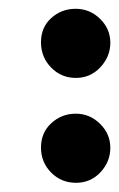

<svg xmlns="http://www.w3.org/2000/svg" viewBox="-20 -425 267 430"><path d="M149.7 -170.4Q181.2 -170.4 204.1 -147.7Q227.1 -125 227.1 -94Q227.1 -63 205.1 -39.3Q183.1 -15.6 150.1 -15.6Q117.2 -15.6 94.5 -38.6Q71.8 -61.5 71.8 -94.7Q71.8 -127.9 95 -149.2Q118.2 -170.4 149.7 -170.4ZM149.4 -405.3Q181.2 -405.3 204.1 -382.8Q227.1 -360.4 227.1 -329.3Q227.1 -298.3 204.8 -274.4Q182.6 -250.5 149.9 -250.5Q117.2 -250.5 94.5 -273.7Q71.8 -296.9 71.8 -330.3Q71.8 -363.8 94.7 -384.5Q117.7 -405.3 149.4 -405.3Z"/></svg>

Font: Rachana
Style: Bold
Weight: 700
Designer: Hussain KH
Foundry: Hussain KH, Rajeesh K Nambiar, Santhosh Thottingal, Swathanthra Malayalam Computing (http://smc.org.in)
Version: Version 7.0.0+20221109